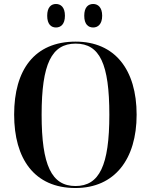

<svg xmlns="http://www.w3.org/2000/svg" viewBox="-20 -934 758 964"><path d="M448 -796C471 -796 493 -812 493 -855C493 -898 471 -914 448 -914C423 -914 403 -898 403 -855C403 -812 423 -796 448 -796ZM261 -796C285 -796 306 -812 306 -855C306 -898 285 -914 261 -914C237 -914 217 -898 217 -855C217 -812 237 -796 261 -796ZM359 10C556 10 666 -135 666 -358C666 -584 557 -725 360 -725C152 -725 51 -582 51 -359C51 -137 152 10 359 10ZM359 0C239 0 189 -104 189 -358C189 -613 239 -715 360 -715C481 -715 529 -613 529 -358C529 -103 479 0 359 0Z"/></svg>

Font: Noto Serif Display SemiCondensed SemiBold
Style: Regular
Weight: 600
Width: 4
Designer: Monotype Design Team
Foundry: Monotype Imaging Inc.
Version: Version 2.009